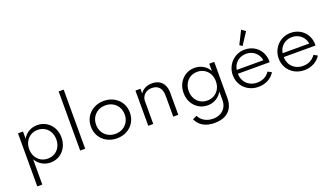

<svg xmlns="http://www.w3.org/2000/svg" viewBox="-87 -1605 4580 2625"><g transform="rotate(-20 2203.0 -292.5)"><path d="M107.5 260V-512H180.5V-406Q211.5 -463.5 267.2 -495.8Q323 -528 391 -528Q464.5 -528 522.5 -492.5Q580.5 -457 614 -395.8Q647.5 -334.5 647.5 -256Q647.5 -178.5 614.2 -116.8Q581 -55 523.2 -19.5Q465.5 16 392 16Q325 16 269 -17Q213 -50 180.5 -108V260ZM375 -47.5Q432.5 -47.5 477 -74.2Q521.5 -101 546.8 -148Q572 -195 572 -255.5Q572 -316.5 546.5 -363.8Q521 -411 476.8 -437.8Q432.5 -464.5 375 -464.5Q317.5 -464.5 273 -437.8Q228.5 -411 203 -364Q177.5 -317 177.5 -256Q177.5 -195.5 203 -148.2Q228.5 -101 273.2 -74.2Q318 -47.5 375 -47.5Z M826 0V-860H899V0Z M1359 16Q1279 16 1214.8 -18.5Q1150.5 -53 1113 -114.5Q1075.5 -176 1075.5 -256Q1075.5 -336.5 1113 -397.8Q1150.5 -459 1214.5 -493.5Q1278.5 -528 1359 -528Q1439 -528 1503.2 -493.5Q1567.5 -459 1605 -397.8Q1642.5 -336.5 1642.5 -256Q1642.5 -176 1605 -114.5Q1567.5 -53 1503.2 -18.5Q1439 16 1359 16ZM1359 -49Q1419 -49 1466 -75.5Q1513 -102 1540 -148.8Q1567 -195.5 1567 -256Q1567 -316.5 1540 -363.2Q1513 -410 1466 -436.5Q1419 -463 1359 -463Q1299 -463 1252 -436.5Q1205 -410 1178 -363.2Q1151 -316.5 1151 -256Q1151 -196 1178 -149Q1205 -102 1252 -75.5Q1299 -49 1359 -49Z M1816.5 0V-512H1889.5V-442Q1910.5 -478 1954.5 -503Q1998.5 -528 2062 -528Q2121.5 -528 2164.5 -503.5Q2207.5 -479 2230.5 -432.2Q2253.5 -385.5 2253.5 -319.5V0H2180.5V-305.5Q2180.5 -385 2143.5 -426.8Q2106.5 -468.5 2039 -468.5Q1992 -468.5 1958.8 -449.8Q1925.5 -431 1907.5 -400.2Q1889.5 -369.5 1889.5 -333.5V0Z M2685.5 275Q2588.5 275 2521.5 237Q2454.5 199 2422 126L2483.5 97.5Q2507 150.5 2561.5 181.8Q2616 213 2685.5 213Q2744 213 2790.2 189.8Q2836.5 166.5 2863.2 122.5Q2890 78.5 2890 17V-108Q2858 -50 2802.2 -17Q2746.5 16 2678 16Q2606.5 16 2548.8 -19Q2491 -54 2457.2 -115.5Q2423.5 -177 2423.5 -256Q2423.5 -334.5 2457 -395.8Q2490.5 -457 2548.2 -492.5Q2606 -528 2679.5 -528Q2747.5 -528 2803.2 -495.5Q2859 -463 2890 -405.5V-512H2963V14Q2963 99 2929.5 157.2Q2896 215.5 2833.8 245.2Q2771.5 275 2685.5 275ZM2695.5 -47.5Q2753.5 -47.5 2798 -74.2Q2842.5 -101 2868 -148.2Q2893.5 -195.5 2893.5 -255.5Q2893.5 -316.5 2868 -363.8Q2842.5 -411 2798 -437.8Q2753.5 -464.5 2696 -464.5Q2638.5 -464.5 2594 -437.8Q2549.5 -411 2524 -363.8Q2498.5 -316.5 2498.5 -255.5Q2498.5 -195.5 2523.8 -148.2Q2549 -101 2593.8 -74.2Q2638.5 -47.5 2695.5 -47.5Z M3418 16Q3337.5 16 3274.2 -19.5Q3211 -55 3175 -116.2Q3139 -177.5 3139 -254Q3139 -311.5 3159.8 -361.2Q3180.5 -411 3217.5 -448.5Q3254.5 -486 3303.5 -507Q3352.5 -528 3408 -528Q3484 -528 3543.2 -494.8Q3602.5 -461.5 3637.2 -403Q3672 -344.5 3674 -268Q3674 -262 3673.8 -258.2Q3673.5 -254.5 3672.5 -249H3211.5Q3211.5 -189 3238.5 -143Q3265.5 -97 3312.8 -70.8Q3360 -44.5 3421 -44.5Q3479 -44.5 3525.2 -68.8Q3571.5 -93 3602.5 -138.5L3656.5 -109.5Q3620 -50 3557.2 -17Q3494.5 16 3418 16ZM3215.5 -304H3601Q3594.5 -352 3567.5 -388.8Q3540.5 -425.5 3499.2 -446.5Q3458 -467.5 3409 -467.5Q3358.5 -467.5 3317 -446.8Q3275.5 -426 3248.8 -389.2Q3222 -352.5 3215.5 -304ZM3401 -583 3363.5 -610.5 3458.5 -800 3516 -759Z M4085.5 16Q4005 16 3941.8 -19.5Q3878.5 -55 3842.5 -116.2Q3806.5 -177.5 3806.5 -254Q3806.5 -311.5 3827.2 -361.2Q3848 -411 3885 -448.5Q3922 -486 3971 -507Q4020 -528 4075.5 -528Q4151.5 -528 4210.8 -494.8Q4270 -461.5 4304.8 -403Q4339.5 -344.5 4341.5 -268Q4341.5 -262 4341.2 -258.2Q4341 -254.5 4340 -249H3879Q3879 -189 3906 -143Q3933 -97 3980.2 -70.8Q4027.5 -44.5 4088.5 -44.5Q4146.5 -44.5 4192.8 -68.8Q4239 -93 4270 -138.5L4324 -109.5Q4287.5 -50 4224.8 -17Q4162 16 4085.5 16ZM3883 -304H4268.5Q4262 -352 4235 -388.8Q4208 -425.5 4166.8 -446.5Q4125.5 -467.5 4076.5 -467.5Q4026 -467.5 3984.5 -446.8Q3943 -426 3916.2 -389.2Q3889.5 -352.5 3883 -304Z"/></g></svg>

Font: Spartan Thin
Style: Regular
Weight: 400
Version: Version 1.004